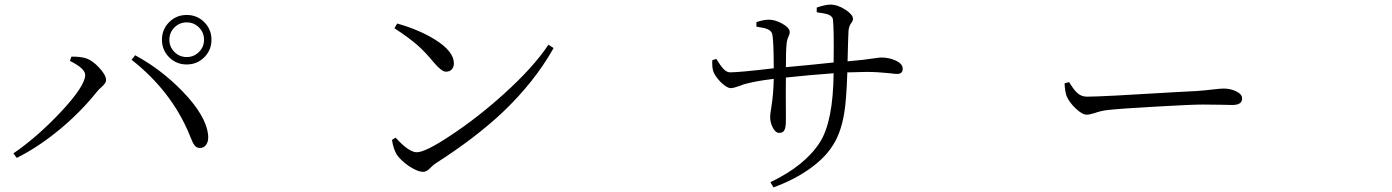

<svg xmlns="http://www.w3.org/2000/svg" viewBox="-20 -769 6040 833"><path d="M52.7 -84 38.1 -103.5Q139.6 -172.9 241.2 -280.3Q349.6 -395.5 349.6 -444.3Q349.6 -471.7 283.2 -504.9L290 -523.4Q327.1 -523.4 347.7 -517.6Q377.9 -509.8 409.2 -476.6Q440.4 -443.4 440.4 -420.9Q440.4 -409.2 420.9 -391.6Q407.2 -379.9 401.4 -372.1Q332 -285.2 243.2 -210.9Q148.4 -131.8 52.7 -84ZM847.7 -127Q832 -127 823.2 -139.6Q816.4 -148.4 804.7 -177.7Q802.7 -182.6 801.8 -185.5Q723.6 -374 550.8 -509.8L566.4 -529.3Q679.7 -467.8 771.5 -373Q873 -268.6 882.8 -184.6Q885.7 -158.2 875.5 -142.6Q865.2 -127 847.7 -127ZM790 -704.1Q835 -704.1 866.2 -672.9Q897.5 -641.6 897.5 -596.7Q897.5 -551.8 866.2 -520.5Q835 -489.3 790 -489.3Q745.1 -489.3 713.9 -520.5Q682.6 -551.8 682.6 -596.7Q682.6 -641.6 713.9 -672.9Q745.1 -704.1 790 -704.1ZM790 -521.5Q821.3 -521.5 843.3 -543.5Q865.2 -565.4 865.2 -596.7Q865.2 -627.9 843.3 -649.9Q821.3 -671.9 790 -671.9Q758.8 -671.9 736.8 -649.9Q714.8 -627.9 714.8 -596.7Q714.8 -565.4 736.8 -543.5Q758.8 -521.5 790 -521.5Z M1817.4 -23.4Q1791 -23.4 1752 -49.8Q1717.8 -74.2 1701.2 -98.6Q1685.5 -126 1680.7 -162.1L1696.3 -171.9Q1753.9 -108.4 1788.1 -108.4Q1826.2 -108.4 1938.5 -183.6Q2053.7 -259.8 2166 -361.3Q2294.9 -477.5 2359.4 -575.2L2381.8 -560.5Q2298.8 -413.1 2162.1 -283.2Q2042 -169.9 1869.1 -59.6Q1861.3 -54.7 1849.6 -43Q1831.1 -23.4 1817.4 -23.4ZM1915 -458Q1895.5 -458 1861.3 -499Q1825.2 -543 1791 -573.2Q1753.9 -605.5 1691.4 -646.5L1703.1 -667Q1799.8 -639.6 1868.2 -596.7Q1949.2 -545.9 1949.2 -494.1Q1949.2 -477.5 1939.9 -467.8Q1930.7 -458 1915 -458Z M3335.9 43.9 3322.3 21.5Q3471.7 -49.8 3537.1 -151.4Q3594.7 -242.2 3596.7 -451.2Q3490.2 -443.4 3389.6 -432.6Q3388.7 -374 3389.6 -277.3Q3389.6 -252.9 3389.6 -246.1Q3389.6 -216.8 3383.3 -204.6Q3377 -192.4 3361.3 -192.4Q3343.8 -192.4 3332 -216.8Q3321.3 -238.3 3321.3 -261.7Q3321.3 -274.4 3326.2 -301.8Q3335.9 -362.3 3336.9 -426.8Q3262.7 -418 3218.8 -406.2Q3208 -404.3 3189.5 -396.5Q3163.1 -386.7 3150.4 -386.7Q3133.8 -386.7 3107.4 -412.1Q3085 -435.5 3076.7 -454.1Q3068.4 -472.7 3070.3 -507.8L3087.9 -513.7Q3088.9 -512.7 3089.8 -509.8Q3107.4 -482.4 3116.2 -472.7Q3131.8 -455.1 3147.5 -455.1Q3186.5 -455.1 3336.9 -472.7Q3336.9 -594.7 3330.1 -622.1Q3326.2 -635.7 3309.6 -642.6Q3295.9 -648.4 3261.7 -653.3V-672.9Q3292 -683.6 3316.4 -683.6Q3341.8 -683.6 3373 -667Q3406.2 -648.4 3406.2 -629.9Q3406.2 -620.1 3400.4 -609.4Q3393.6 -593.8 3392.6 -577.1Q3389.6 -550.8 3389.6 -477.5Q3507.8 -488.3 3596.7 -498Q3598.6 -640.6 3593.8 -684.6Q3591.8 -698.2 3573.2 -706.1Q3559.6 -710.9 3523.4 -715.8V-736.3Q3561.5 -749 3582 -749Q3614.3 -749 3648.4 -726.6Q3680.7 -705.1 3680.7 -687.5Q3680.7 -678.7 3673.8 -669.9Q3662.1 -655.3 3661.1 -631.8Q3661.1 -616.2 3659.2 -580.1Q3658.2 -527.3 3657.2 -502.9Q3727.5 -508.8 3777.3 -516.6Q3794.9 -519.5 3803.7 -519.5Q3835.9 -519.5 3865.2 -506.8Q3896.5 -492.2 3896.5 -470.7Q3896.5 -448.2 3872.1 -448.2Q3863.3 -448.2 3840.8 -451.2Q3786.1 -457 3739.3 -457Q3716.8 -457 3662.1 -455.1Q3658.2 -455.1 3656.2 -455.1Q3652.3 -334 3642.6 -277.3Q3627 -183.6 3585 -126Q3550.8 -77.1 3489.3 -34.2Q3421.9 12.7 3335.9 43.9Z M4694.3 -271.5Q4674.8 -271.5 4645.5 -299.8Q4618.2 -326.2 4607.4 -352.5Q4600.6 -371.1 4598.6 -407.2L4618.2 -413.1Q4620.1 -410.2 4623 -405.3Q4641.6 -376 4653.3 -366.2Q4670.9 -349.6 4696.3 -349.6Q4759.8 -349.6 5077.1 -369.1Q5157.2 -373 5169.9 -374Q5202.1 -376 5242.2 -380.9Q5275.4 -384.8 5288.1 -384.8Q5318.4 -384.8 5342.8 -373Q5369.1 -360.4 5369.1 -341.8Q5369.1 -313.5 5326.2 -313.5Q5311.5 -313.5 5280.3 -314.5Q5232.4 -315.4 5198.2 -315.4Q5149.4 -315.4 4998 -306.6Q4841.8 -297.9 4789.1 -292Q4758.8 -289.1 4728.5 -278.3Q4707 -271.5 4694.3 -271.5Z"/></svg>

Font: Bpmf Zihi Box R
Style: R
Weight: 400
Foundry: But Ko
Version: Version 1.320